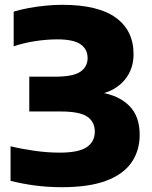

<svg xmlns="http://www.w3.org/2000/svg" viewBox="-20 -770 634 800"><path d="M238.5 10Q179.5 10 125.2 2.8Q71 -4.5 24 -16.5V-160.5Q69 -149.5 123.2 -141.8Q177.5 -134 228.5 -134Q307.5 -134 341.2 -156.8Q375 -179.5 375 -221.5Q375 -262.5 343.5 -284Q312 -305.5 232 -305.5H102V-450.5H209Q285 -450.5 315 -471.2Q345 -492 345 -528Q345 -565.5 315.2 -585.8Q285.5 -606 218.5 -606Q174.5 -606 126 -598.5Q77.5 -591 37 -577V-721.5Q62.5 -729.5 96.8 -736Q131 -742.5 167.8 -746.2Q204.5 -750 238.5 -750Q389 -750 462.8 -696.2Q536.5 -642.5 536.5 -544.5Q536.5 -481 499.2 -436.8Q462 -392.5 398 -378V-385Q474.5 -373 518.2 -329.5Q562 -286 562 -209Q562 -142 527.8 -92.8Q493.5 -43.5 422 -16.8Q350.5 10 238.5 10Z"/></svg>

Font: Encode Sans SemiExpanded ExtraBold
Style: Regular
Weight: 800
Width: 6
Designer: Multiple Designers
Foundry: Impallari Type
Version: Version 3.002